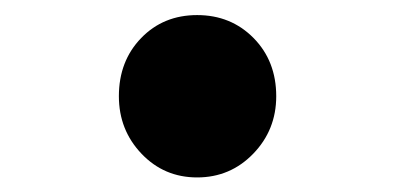

<svg xmlns="http://www.w3.org/2000/svg" viewBox="-20 -207 540 261"><path d="M141.6 -76.2Q141.6 -124 171.9 -155.3Q202.1 -186.5 248 -186.5Q293.9 -186.5 324.7 -155.3Q355.5 -124 355.5 -76.2Q355.5 -30.3 324.2 2Q293 34.2 248 34.2Q203.1 34.2 172.4 2Q141.6 -30.3 141.6 -76.2Z"/></svg>

Font: GenEi Gothic M Heavy
Style: Regular
Weight: 800
Designer: o_tamon (Modified); [Source Han Sans]
Ryoko NISHIZUKA  (kana & ideographs); Paul D. Hunt (Latin, Greek & Cyrillic); Wenl
Version: Version 1.1a;Original Version 1.004